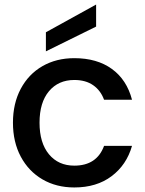

<svg xmlns="http://www.w3.org/2000/svg" viewBox="-20 -816 640 845"><path d="M307 -560Q407 -560 472.5 -512.5Q538 -465 561 -377H438Q423 -418 390 -441Q357 -464 307 -464Q237 -464 195.5 -414.5Q154 -365 154 -276Q154 -187 195.5 -137Q237 -87 307 -87Q406 -87 438 -174H561Q537 -90 471 -40.5Q405 9 307 9Q228 9 167 -26.5Q106 -62 71.5 -126.5Q37 -191 37 -276Q37 -361 71.5 -425.5Q106 -490 167 -525Q228 -560 307 -560ZM403 -699 182 -590V-674L403 -796Z"/></svg>

Font: Poppins-Tabular Medium
Style: Regular
Weight: 500
Designer: Ninad Kale (Devanagari), Jonny Pinhorn (Latin)
Foundry: Indian Type Foundry
Version: Version 4.004